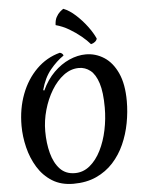

<svg xmlns="http://www.w3.org/2000/svg" viewBox="-70 -1165 941 1245"><g transform="rotate(-5 401.0 -543.0)"><path d="M357 25Q277 25 219.5 -11Q162 -47 125.5 -106.5Q89 -166 71.5 -237.5Q54 -309 54 -379Q54 -490 89.5 -583.5Q125 -677 190 -741.5Q255 -806 342 -829Q350 -828 357 -822Q364 -816 365 -809Q319 -778 277 -727Q235 -676 214 -597L221 -594Q253 -663 300 -709.5Q347 -756 401.5 -780Q456 -804 509 -804Q573 -804 627.5 -769Q682 -734 715 -662Q748 -590 748 -479Q748 -409 734.5 -337Q721 -265 692 -200Q663 -135 617 -84.5Q571 -34 506.5 -4.5Q442 25 357 25ZM373 -43Q427 -43 470 -78.5Q513 -114 542.5 -173Q572 -232 587 -304Q602 -376 602 -450Q602 -550 583 -609Q564 -668 531 -694Q498 -720 457 -720Q404 -720 358 -685.5Q312 -651 277.5 -594Q243 -537 223.5 -468Q204 -399 204 -330Q204 -252 221.5 -186.5Q239 -121 276 -82Q313 -43 373 -43ZM589 -900Q587 -889 575.5 -879.5Q564 -870 549 -867Q528 -892 493.5 -920.5Q459 -949 417.5 -973.5Q376 -998 331 -1010Q332 -1042 343 -1062Q354 -1082 367.5 -1094Q381 -1106 390 -1111Q429 -1096 469 -1059.5Q509 -1023 541 -980Q573 -937 589 -900Z"/></g></svg>

Font: Merienda SemiBold
Style: Regular
Weight: 600
Designer: Eduardo Rodriguez Tunni
Foundry: Eduardo Rodriguez Tunni
Version: Version 2.001; ttfautohint (v1.8.4.7-5d5b)